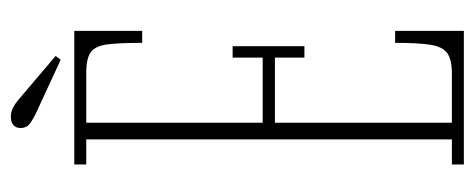

<svg xmlns="http://www.w3.org/2000/svg" viewBox="-274 -580 854 345"><g transform="rotate(-90 152.5 -407.0)"><path d="M30 0V-21.5H75V-678.5H30V-700H270V-578H248.5Q248.5 -618.5 245.8 -640.2Q243 -662 232 -670.2Q221 -678.5 195 -678.5H105V-361.5H222V-415.5H242.5V-286.5H222V-339.5H105V-21.5H193Q219 -21.5 230.5 -30.2Q242 -39 245.2 -61Q248.5 -83 248.5 -123.5H270V0ZM218 -724.5 124 -768Q112 -773.5 103.8 -779.5Q95.5 -785.5 95.5 -796.5Q95.5 -805 100.8 -809.5Q106 -814 115.5 -814Q124.5 -814 131.8 -810.2Q139 -806.5 145.5 -801L225 -733.5Z"/></g></svg>

Font: Imbue 48pt Thin
Style: Regular
Weight: 250
Designer: Tyler Finck
Foundry: Etcetera Type Company
Version: Version 1.102